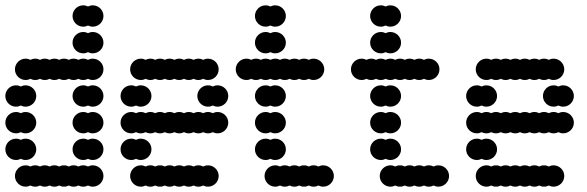

<svg xmlns="http://www.w3.org/2000/svg" viewBox="-20 -700 2200 720"><path d="M36 -40C36 -18 54 0 76 0C82.5 0 88.6 -1.6 94 -4.3C99.4 -1.6 105.5 0 112 0C118.5 0 124.6 -1.6 130 -4.3C135.4 -1.6 141.5 0 148 0C154.5 0 160.6 -1.6 166 -4.3C171.4 -1.6 177.5 0 184 0C190.5 0 196.6 -1.6 202 -4.3C207.4 -1.6 213.5 0 220 0C226.5 0 232.6 -1.6 238 -4.3C243.4 -1.6 249.5 0 256 0C262.5 0 268.6 -1.6 274 -4.3C279.4 -1.6 285.5 0 292 0C298.5 0 304.6 -1.6 310 -4.3C315.4 -1.6 321.5 0 328 0C350 0 368 -18 368 -40C368 -62 350 -80 328 -80C321.5 -80 315.4 -78.4 310 -75.7C304.6 -78.4 298.5 -80 292 -80C285.5 -80 279.4 -78.4 274 -75.7C268.6 -78.4 262.5 -80 256 -80C249.5 -80 243.4 -78.4 238 -75.7C232.6 -78.4 226.5 -80 220 -80C213.5 -80 207.4 -78.4 202 -75.7C196.6 -78.4 190.5 -80 184 -80C177.5 -80 171.4 -78.4 166 -75.7C160.6 -78.4 154.5 -80 148 -80C141.5 -80 135.4 -78.4 130 -75.7C124.6 -78.4 118.5 -80 112 -80C105.5 -80 99.4 -78.4 94 -75.7C88.6 -78.4 82.5 -80 76 -80C54 -80 36 -62 36 -40ZM252 -140C252 -118 270 -100 292 -100C298.5 -100 304.6 -101.6 310 -104.3C315.4 -101.6 321.5 -100 328 -100C350 -100 368 -118 368 -140C368 -162 350 -180 328 -180C321.5 -180 315.4 -178.4 310 -175.7C304.6 -178.4 298.5 -180 292 -180C270 -180 252 -162 252 -140ZM0 -140C0 -118 18 -100 40 -100C46.5 -100 52.6 -101.6 58 -104.3C63.4 -101.6 69.5 -100 76 -100C98 -100 116 -118 116 -140C116 -162 98 -180 76 -180C69.5 -180 63.4 -178.4 58 -175.7C52.6 -178.4 46.5 -180 40 -180C18 -180 0 -162 0 -140ZM252 -240C252 -218 270 -200 292 -200C298.5 -200 304.6 -201.6 310 -204.3C315.4 -201.6 321.5 -200 328 -200C350 -200 368 -218 368 -240C368 -262 350 -280 328 -280C321.5 -280 315.4 -278.4 310 -275.7C304.6 -278.4 298.5 -280 292 -280C270 -280 252 -262 252 -240ZM0 -240C0 -218 18 -200 40 -200C46.5 -200 52.6 -201.6 58 -204.3C63.4 -201.6 69.5 -200 76 -200C98 -200 116 -218 116 -240C116 -262 98 -280 76 -280C69.5 -280 63.4 -278.4 58 -275.7C52.6 -278.4 46.5 -280 40 -280C18 -280 0 -262 0 -240ZM252 -340C252 -318 270 -300 292 -300C298.5 -300 304.6 -301.6 310 -304.3C315.4 -301.6 321.5 -300 328 -300C350 -300 368 -318 368 -340C368 -362 350 -380 328 -380C321.5 -380 315.4 -378.4 310 -375.7C304.6 -378.4 298.5 -380 292 -380C270 -380 252 -362 252 -340ZM0 -340C0 -318 18 -300 40 -300C46.5 -300 52.6 -301.6 58 -304.3C63.4 -301.6 69.5 -300 76 -300C98 -300 116 -318 116 -340C116 -362 98 -380 76 -380C69.5 -380 63.4 -378.4 58 -375.7C52.6 -378.4 46.5 -380 40 -380C18 -380 0 -362 0 -340ZM36 -440C36 -418 54 -400 76 -400C82.5 -400 88.6 -401.6 94 -404.3C99.4 -401.6 105.5 -400 112 -400C118.5 -400 124.6 -401.6 130 -404.3C135.4 -401.6 141.5 -400 148 -400C154.5 -400 160.6 -401.6 166 -404.3C171.4 -401.6 177.5 -400 184 -400C190.5 -400 196.6 -401.6 202 -404.3C207.4 -401.6 213.5 -400 220 -400C226.5 -400 232.6 -401.6 238 -404.3C243.4 -401.6 249.5 -400 256 -400C262.5 -400 268.6 -401.6 274 -404.3C279.4 -401.6 285.5 -400 292 -400C298.5 -400 304.6 -401.6 310 -404.3C315.4 -401.6 321.5 -400 328 -400C350 -400 368 -418 368 -440C368 -462 350 -480 328 -480C321.5 -480 315.4 -478.4 310 -475.7C304.6 -478.4 298.5 -480 292 -480C285.5 -480 279.4 -478.4 274 -475.7C268.6 -478.4 262.5 -480 256 -480C249.5 -480 243.4 -478.4 238 -475.7C232.6 -478.4 226.5 -480 220 -480C213.5 -480 207.4 -478.4 202 -475.7C196.6 -478.4 190.5 -480 184 -480C177.5 -480 171.4 -478.4 166 -475.7C160.6 -478.4 154.5 -480 148 -480C141.5 -480 135.4 -478.4 130 -475.7C124.6 -478.4 118.5 -480 112 -480C105.5 -480 99.4 -478.4 94 -475.7C88.6 -478.4 82.5 -480 76 -480C54 -480 36 -462 36 -440ZM252 -540C252 -518 270 -500 292 -500C298.5 -500 304.6 -501.6 310 -504.3C315.4 -501.6 321.5 -500 328 -500C350 -500 368 -518 368 -540C368 -562 350 -580 328 -580C321.5 -580 315.4 -578.4 310 -575.7C304.6 -578.4 298.5 -580 292 -580C270 -580 252 -562 252 -540ZM252 -640C252 -618 270 -600 292 -600C298.5 -600 304.6 -601.6 310 -604.3C315.4 -601.6 321.5 -600 328 -600C350 -600 368 -618 368 -640C368 -662 350 -680 328 -680C321.5 -680 315.4 -678.4 310 -675.7C304.6 -678.4 298.5 -680 292 -680C270 -680 252 -662 252 -640Z M468 -40C468 -18 486 0 508 0C514.5 0 520.6 -1.6 526 -4.3C531.4 -1.6 537.5 0 544 0C550.5 0 556.6 -1.6 562 -4.3C567.4 -1.6 573.5 0 580 0C586.5 0 592.6 -1.6 598 -4.3C603.4 -1.6 609.5 0 616 0C622.5 0 628.6 -1.6 634 -4.3C639.4 -1.6 645.5 0 652 0C658.5 0 664.6 -1.6 670 -4.3C675.4 -1.6 681.5 0 688 0C694.5 0 700.6 -1.6 706 -4.3C711.4 -1.6 717.5 0 724 0C730.5 0 736.6 -1.6 742 -4.3C747.4 -1.6 753.5 0 760 0C782 0 800 -18 800 -40C800 -62 782 -80 760 -80C753.5 -80 747.4 -78.4 742 -75.7C736.6 -78.4 730.5 -80 724 -80C717.5 -80 711.4 -78.4 706 -75.7C700.6 -78.4 694.5 -80 688 -80C681.5 -80 675.4 -78.4 670 -75.7C664.6 -78.4 658.5 -80 652 -80C645.5 -80 639.4 -78.4 634 -75.7C628.6 -78.4 622.5 -80 616 -80C609.5 -80 603.4 -78.4 598 -75.7C592.6 -78.4 586.5 -80 580 -80C573.5 -80 567.4 -78.4 562 -75.7C556.6 -78.4 550.5 -80 544 -80C537.5 -80 531.4 -78.4 526 -75.7C520.6 -78.4 514.5 -80 508 -80C486 -80 468 -62 468 -40ZM432 -140C432 -118 450 -100 472 -100C478.5 -100 484.6 -101.6 490 -104.3C495.4 -101.6 501.5 -100 508 -100C530 -100 548 -118 548 -140C548 -162 530 -180 508 -180C501.5 -180 495.4 -178.4 490 -175.7C484.6 -178.4 478.5 -180 472 -180C450 -180 432 -162 432 -140ZM432 -240C432 -218 450 -200 472 -200C478.5 -200 484.6 -201.6 490 -204.3C495.4 -201.6 501.5 -200 508 -200C514.5 -200 520.6 -201.6 526 -204.3C531.4 -201.6 537.5 -200 544 -200C550.5 -200 556.6 -201.6 562 -204.3C567.4 -201.6 573.5 -200 580 -200C586.5 -200 592.6 -201.6 598 -204.3C603.4 -201.6 609.5 -200 616 -200C622.5 -200 628.6 -201.6 634 -204.3C639.4 -201.6 645.5 -200 652 -200C658.5 -200 664.6 -201.6 670 -204.3C675.4 -201.6 681.5 -200 688 -200C694.5 -200 700.6 -201.6 706 -204.3C711.4 -201.6 717.5 -200 724 -200C730.5 -200 736.6 -201.6 742 -204.3C747.4 -201.6 753.5 -200 760 -200C766.5 -200 772.6 -201.6 778 -204.3C783.4 -201.6 789.5 -200 796 -200C818 -200 836 -218 836 -240C836 -262 818 -280 796 -280C789.5 -280 783.4 -278.4 778 -275.7C772.6 -278.4 766.5 -280 760 -280C753.5 -280 747.4 -278.4 742 -275.7C736.6 -278.4 730.5 -280 724 -280C717.5 -280 711.4 -278.4 706 -275.7C700.6 -278.4 694.5 -280 688 -280C681.5 -280 675.4 -278.4 670 -275.7C664.6 -278.4 658.5 -280 652 -280C645.5 -280 639.4 -278.4 634 -275.7C628.6 -278.4 622.5 -280 616 -280C609.5 -280 603.4 -278.4 598 -275.7C592.6 -278.4 586.5 -280 580 -280C573.5 -280 567.4 -278.4 562 -275.7C556.6 -278.4 550.5 -280 544 -280C537.5 -280 531.4 -278.4 526 -275.7C520.6 -278.4 514.5 -280 508 -280C501.5 -280 495.4 -278.4 490 -275.7C484.6 -278.4 478.5 -280 472 -280C450 -280 432 -262 432 -240ZM720 -340C720 -318 738 -300 760 -300C766.5 -300 772.6 -301.6 778 -304.3C783.4 -301.6 789.5 -300 796 -300C818 -300 836 -318 836 -340C836 -362 818 -380 796 -380C789.5 -380 783.4 -378.4 778 -375.7C772.6 -378.4 766.5 -380 760 -380C738 -380 720 -362 720 -340ZM432 -340C432 -318 450 -300 472 -300C478.5 -300 484.6 -301.6 490 -304.3C495.4 -301.6 501.5 -300 508 -300C530 -300 548 -318 548 -340C548 -362 530 -380 508 -380C501.5 -380 495.4 -378.4 490 -375.7C484.6 -378.4 478.5 -380 472 -380C450 -380 432 -362 432 -340ZM468 -440C468 -418 486 -400 508 -400C514.5 -400 520.6 -401.6 526 -404.3C531.4 -401.6 537.5 -400 544 -400C550.5 -400 556.6 -401.6 562 -404.3C567.4 -401.6 573.5 -400 580 -400C586.5 -400 592.6 -401.6 598 -404.3C603.4 -401.6 609.5 -400 616 -400C622.5 -400 628.6 -401.6 634 -404.3C639.4 -401.6 645.5 -400 652 -400C658.5 -400 664.6 -401.6 670 -404.3C675.4 -401.6 681.5 -400 688 -400C694.5 -400 700.6 -401.6 706 -404.3C711.4 -401.6 717.5 -400 724 -400C730.5 -400 736.6 -401.6 742 -404.3C747.4 -401.6 753.5 -400 760 -400C782 -400 800 -418 800 -440C800 -462 782 -480 760 -480C753.5 -480 747.4 -478.4 742 -475.7C736.6 -478.4 730.5 -480 724 -480C717.5 -480 711.4 -478.4 706 -475.7C700.6 -478.4 694.5 -480 688 -480C681.5 -480 675.4 -478.4 670 -475.7C664.6 -478.4 658.5 -480 652 -480C645.5 -480 639.4 -478.4 634 -475.7C628.6 -478.4 622.5 -480 616 -480C609.5 -480 603.4 -478.4 598 -475.7C592.6 -478.4 586.5 -480 580 -480C573.5 -480 567.4 -478.4 562 -475.7C556.6 -478.4 550.5 -480 544 -480C537.5 -480 531.4 -478.4 526 -475.7C520.6 -478.4 514.5 -480 508 -480C486 -480 468 -462 468 -440Z M972 -40C972 -18 990 0 1012 0C1018.5 0 1024.6 -1.6 1030 -4.3C1035.4 -1.6 1041.5 0 1048 0C1054.5 0 1060.6 -1.6 1066 -4.3C1071.4 -1.6 1077.5 0 1084 0C1090.5 0 1096.6 -1.6 1102 -4.3C1107.4 -1.6 1113.5 0 1120 0C1126.5 0 1132.6 -1.6 1138 -4.3C1143.4 -1.6 1149.5 0 1156 0C1162.5 0 1168.6 -1.6 1174 -4.3C1179.4 -1.6 1185.5 0 1192 0C1214 0 1232 -18 1232 -40C1232 -62 1214 -80 1192 -80C1185.5 -80 1179.4 -78.4 1174 -75.7C1168.6 -78.4 1162.5 -80 1156 -80C1149.5 -80 1143.4 -78.4 1138 -75.7C1132.6 -78.4 1126.5 -80 1120 -80C1113.5 -80 1107.4 -78.4 1102 -75.7C1096.6 -78.4 1090.5 -80 1084 -80C1077.5 -80 1071.4 -78.4 1066 -75.7C1060.6 -78.4 1054.5 -80 1048 -80C1041.5 -80 1035.4 -78.4 1030 -75.7C1024.6 -78.4 1018.5 -80 1012 -80C990 -80 972 -62 972 -40ZM936 -140C936 -118 954 -100 976 -100C982.5 -100 988.6 -101.6 994 -104.3C999.4 -101.6 1005.5 -100 1012 -100C1034 -100 1052 -118 1052 -140C1052 -162 1034 -180 1012 -180C1005.5 -180 999.4 -178.4 994 -175.7C988.6 -178.4 982.5 -180 976 -180C954 -180 936 -162 936 -140ZM936 -240C936 -218 954 -200 976 -200C982.5 -200 988.6 -201.6 994 -204.3C999.4 -201.6 1005.5 -200 1012 -200C1034 -200 1052 -218 1052 -240C1052 -262 1034 -280 1012 -280C1005.5 -280 999.4 -278.4 994 -275.7C988.6 -278.4 982.5 -280 976 -280C954 -280 936 -262 936 -240ZM936 -340C936 -318 954 -300 976 -300C982.5 -300 988.6 -301.6 994 -304.3C999.4 -301.6 1005.5 -300 1012 -300C1034 -300 1052 -318 1052 -340C1052 -362 1034 -380 1012 -380C1005.5 -380 999.4 -378.4 994 -375.7C988.6 -378.4 982.5 -380 976 -380C954 -380 936 -362 936 -340ZM864 -440C864 -418 882 -400 904 -400C910.5 -400 916.6 -401.6 922 -404.3C927.4 -401.6 933.5 -400 940 -400C946.5 -400 952.6 -401.6 958 -404.3C963.4 -401.6 969.5 -400 976 -400C982.5 -400 988.6 -401.6 994 -404.3C999.4 -401.6 1005.5 -400 1012 -400C1018.5 -400 1024.6 -401.6 1030 -404.3C1035.4 -401.6 1041.5 -400 1048 -400C1054.5 -400 1060.6 -401.6 1066 -404.3C1071.4 -401.6 1077.5 -400 1084 -400C1090.5 -400 1096.6 -401.6 1102 -404.3C1107.4 -401.6 1113.5 -400 1120 -400C1126.5 -400 1132.6 -401.6 1138 -404.3C1143.4 -401.6 1149.5 -400 1156 -400C1178 -400 1196 -418 1196 -440C1196 -462 1178 -480 1156 -480C1149.5 -480 1143.4 -478.4 1138 -475.7C1132.6 -478.4 1126.5 -480 1120 -480C1113.5 -480 1107.4 -478.4 1102 -475.7C1096.6 -478.4 1090.5 -480 1084 -480C1077.5 -480 1071.4 -478.4 1066 -475.7C1060.6 -478.4 1054.5 -480 1048 -480C1041.5 -480 1035.4 -478.4 1030 -475.7C1024.6 -478.4 1018.5 -480 1012 -480C1005.5 -480 999.4 -478.4 994 -475.7C988.6 -478.4 982.5 -480 976 -480C969.5 -480 963.4 -478.4 958 -475.7C952.6 -478.4 946.5 -480 940 -480C933.5 -480 927.4 -478.4 922 -475.7C916.6 -478.4 910.5 -480 904 -480C882 -480 864 -462 864 -440ZM936 -540C936 -518 954 -500 976 -500C982.5 -500 988.6 -501.6 994 -504.3C999.4 -501.6 1005.5 -500 1012 -500C1034 -500 1052 -518 1052 -540C1052 -562 1034 -580 1012 -580C1005.5 -580 999.4 -578.4 994 -575.7C988.6 -578.4 982.5 -580 976 -580C954 -580 936 -562 936 -540ZM936 -640C936 -618 954 -600 976 -600C982.5 -600 988.6 -601.6 994 -604.3C999.4 -601.6 1005.5 -600 1012 -600C1034 -600 1052 -618 1052 -640C1052 -662 1034 -680 1012 -680C1005.5 -680 999.4 -678.4 994 -675.7C988.6 -678.4 982.5 -680 976 -680C954 -680 936 -662 936 -640Z M1404 -40C1404 -18 1422 0 1444 0C1450.5 0 1456.6 -1.6 1462 -4.3C1467.4 -1.6 1473.5 0 1480 0C1486.5 0 1492.6 -1.6 1498 -4.3C1503.4 -1.6 1509.5 0 1516 0C1522.5 0 1528.6 -1.6 1534 -4.3C1539.4 -1.6 1545.5 0 1552 0C1558.5 0 1564.6 -1.6 1570 -4.3C1575.4 -1.6 1581.5 0 1588 0C1594.5 0 1600.6 -1.6 1606 -4.3C1611.4 -1.6 1617.5 0 1624 0C1646 0 1664 -18 1664 -40C1664 -62 1646 -80 1624 -80C1617.5 -80 1611.4 -78.4 1606 -75.7C1600.6 -78.4 1594.5 -80 1588 -80C1581.5 -80 1575.4 -78.4 1570 -75.7C1564.6 -78.4 1558.5 -80 1552 -80C1545.5 -80 1539.4 -78.4 1534 -75.7C1528.6 -78.4 1522.5 -80 1516 -80C1509.5 -80 1503.4 -78.4 1498 -75.7C1492.6 -78.4 1486.5 -80 1480 -80C1473.5 -80 1467.4 -78.4 1462 -75.7C1456.6 -78.4 1450.5 -80 1444 -80C1422 -80 1404 -62 1404 -40ZM1368 -140C1368 -118 1386 -100 1408 -100C1414.5 -100 1420.6 -101.6 1426 -104.3C1431.4 -101.6 1437.5 -100 1444 -100C1466 -100 1484 -118 1484 -140C1484 -162 1466 -180 1444 -180C1437.5 -180 1431.4 -178.4 1426 -175.7C1420.6 -178.4 1414.5 -180 1408 -180C1386 -180 1368 -162 1368 -140ZM1368 -240C1368 -218 1386 -200 1408 -200C1414.5 -200 1420.6 -201.6 1426 -204.3C1431.4 -201.6 1437.5 -200 1444 -200C1466 -200 1484 -218 1484 -240C1484 -262 1466 -280 1444 -280C1437.5 -280 1431.4 -278.4 1426 -275.7C1420.6 -278.4 1414.5 -280 1408 -280C1386 -280 1368 -262 1368 -240ZM1368 -340C1368 -318 1386 -300 1408 -300C1414.5 -300 1420.6 -301.6 1426 -304.3C1431.4 -301.6 1437.5 -300 1444 -300C1466 -300 1484 -318 1484 -340C1484 -362 1466 -380 1444 -380C1437.5 -380 1431.4 -378.4 1426 -375.7C1420.6 -378.4 1414.5 -380 1408 -380C1386 -380 1368 -362 1368 -340ZM1296 -440C1296 -418 1314 -400 1336 -400C1342.5 -400 1348.6 -401.6 1354 -404.3C1359.4 -401.6 1365.5 -400 1372 -400C1378.5 -400 1384.6 -401.6 1390 -404.3C1395.4 -401.6 1401.5 -400 1408 -400C1414.5 -400 1420.6 -401.6 1426 -404.3C1431.4 -401.6 1437.5 -400 1444 -400C1450.5 -400 1456.6 -401.6 1462 -404.3C1467.4 -401.6 1473.5 -400 1480 -400C1486.5 -400 1492.6 -401.6 1498 -404.3C1503.4 -401.6 1509.5 -400 1516 -400C1522.5 -400 1528.6 -401.6 1534 -404.3C1539.4 -401.6 1545.5 -400 1552 -400C1558.5 -400 1564.6 -401.6 1570 -404.3C1575.4 -401.6 1581.5 -400 1588 -400C1610 -400 1628 -418 1628 -440C1628 -462 1610 -480 1588 -480C1581.5 -480 1575.4 -478.4 1570 -475.7C1564.6 -478.4 1558.5 -480 1552 -480C1545.5 -480 1539.4 -478.4 1534 -475.7C1528.6 -478.4 1522.5 -480 1516 -480C1509.5 -480 1503.4 -478.4 1498 -475.7C1492.6 -478.4 1486.5 -480 1480 -480C1473.5 -480 1467.4 -478.4 1462 -475.7C1456.6 -478.4 1450.5 -480 1444 -480C1437.5 -480 1431.4 -478.4 1426 -475.7C1420.6 -478.4 1414.5 -480 1408 -480C1401.5 -480 1395.4 -478.4 1390 -475.7C1384.6 -478.4 1378.5 -480 1372 -480C1365.5 -480 1359.4 -478.4 1354 -475.7C1348.6 -478.4 1342.5 -480 1336 -480C1314 -480 1296 -462 1296 -440ZM1368 -540C1368 -518 1386 -500 1408 -500C1414.5 -500 1420.6 -501.6 1426 -504.3C1431.4 -501.6 1437.5 -500 1444 -500C1466 -500 1484 -518 1484 -540C1484 -562 1466 -580 1444 -580C1437.5 -580 1431.4 -578.4 1426 -575.7C1420.6 -578.4 1414.5 -580 1408 -580C1386 -580 1368 -562 1368 -540ZM1368 -640C1368 -618 1386 -600 1408 -600C1414.5 -600 1420.6 -601.6 1426 -604.3C1431.4 -601.6 1437.5 -600 1444 -600C1466 -600 1484 -618 1484 -640C1484 -662 1466 -680 1444 -680C1437.5 -680 1431.4 -678.4 1426 -675.7C1420.6 -678.4 1414.5 -680 1408 -680C1386 -680 1368 -662 1368 -640Z M1764 -40C1764 -18 1782 0 1804 0C1810.5 0 1816.6 -1.6 1822 -4.3C1827.4 -1.6 1833.5 0 1840 0C1846.5 0 1852.6 -1.6 1858 -4.3C1863.4 -1.6 1869.5 0 1876 0C1882.5 0 1888.6 -1.6 1894 -4.3C1899.4 -1.6 1905.5 0 1912 0C1918.5 0 1924.6 -1.6 1930 -4.3C1935.4 -1.6 1941.5 0 1948 0C1954.5 0 1960.6 -1.6 1966 -4.3C1971.4 -1.6 1977.5 0 1984 0C1990.5 0 1996.6 -1.6 2002 -4.3C2007.4 -1.6 2013.5 0 2020 0C2026.5 0 2032.6 -1.6 2038 -4.3C2043.4 -1.6 2049.5 0 2056 0C2078 0 2096 -18 2096 -40C2096 -62 2078 -80 2056 -80C2049.5 -80 2043.4 -78.4 2038 -75.7C2032.6 -78.4 2026.5 -80 2020 -80C2013.5 -80 2007.4 -78.4 2002 -75.7C1996.6 -78.4 1990.5 -80 1984 -80C1977.5 -80 1971.4 -78.4 1966 -75.7C1960.6 -78.4 1954.5 -80 1948 -80C1941.5 -80 1935.4 -78.4 1930 -75.7C1924.6 -78.4 1918.5 -80 1912 -80C1905.5 -80 1899.4 -78.4 1894 -75.7C1888.6 -78.4 1882.5 -80 1876 -80C1869.5 -80 1863.4 -78.4 1858 -75.7C1852.6 -78.4 1846.5 -80 1840 -80C1833.5 -80 1827.4 -78.4 1822 -75.7C1816.6 -78.4 1810.5 -80 1804 -80C1782 -80 1764 -62 1764 -40ZM1728 -140C1728 -118 1746 -100 1768 -100C1774.5 -100 1780.6 -101.6 1786 -104.3C1791.4 -101.6 1797.5 -100 1804 -100C1826 -100 1844 -118 1844 -140C1844 -162 1826 -180 1804 -180C1797.5 -180 1791.4 -178.4 1786 -175.7C1780.6 -178.4 1774.5 -180 1768 -180C1746 -180 1728 -162 1728 -140ZM1728 -240C1728 -218 1746 -200 1768 -200C1774.5 -200 1780.6 -201.6 1786 -204.3C1791.4 -201.6 1797.5 -200 1804 -200C1810.5 -200 1816.6 -201.6 1822 -204.3C1827.4 -201.6 1833.5 -200 1840 -200C1846.5 -200 1852.6 -201.6 1858 -204.3C1863.4 -201.6 1869.5 -200 1876 -200C1882.5 -200 1888.6 -201.6 1894 -204.3C1899.4 -201.6 1905.5 -200 1912 -200C1918.5 -200 1924.6 -201.6 1930 -204.3C1935.4 -201.6 1941.5 -200 1948 -200C1954.5 -200 1960.6 -201.6 1966 -204.3C1971.4 -201.6 1977.5 -200 1984 -200C1990.5 -200 1996.6 -201.6 2002 -204.3C2007.4 -201.6 2013.5 -200 2020 -200C2026.5 -200 2032.6 -201.6 2038 -204.3C2043.4 -201.6 2049.5 -200 2056 -200C2062.5 -200 2068.6 -201.6 2074 -204.3C2079.4 -201.6 2085.5 -200 2092 -200C2114 -200 2132 -218 2132 -240C2132 -262 2114 -280 2092 -280C2085.5 -280 2079.4 -278.4 2074 -275.7C2068.6 -278.4 2062.5 -280 2056 -280C2049.5 -280 2043.4 -278.4 2038 -275.7C2032.6 -278.4 2026.5 -280 2020 -280C2013.5 -280 2007.4 -278.4 2002 -275.7C1996.6 -278.4 1990.5 -280 1984 -280C1977.5 -280 1971.4 -278.4 1966 -275.7C1960.6 -278.4 1954.5 -280 1948 -280C1941.5 -280 1935.4 -278.4 1930 -275.7C1924.6 -278.4 1918.5 -280 1912 -280C1905.5 -280 1899.4 -278.4 1894 -275.7C1888.6 -278.4 1882.5 -280 1876 -280C1869.5 -280 1863.4 -278.4 1858 -275.7C1852.6 -278.4 1846.5 -280 1840 -280C1833.5 -280 1827.4 -278.4 1822 -275.7C1816.6 -278.4 1810.5 -280 1804 -280C1797.5 -280 1791.4 -278.4 1786 -275.7C1780.6 -278.4 1774.5 -280 1768 -280C1746 -280 1728 -262 1728 -240ZM2016 -340C2016 -318 2034 -300 2056 -300C2062.5 -300 2068.6 -301.6 2074 -304.3C2079.4 -301.6 2085.5 -300 2092 -300C2114 -300 2132 -318 2132 -340C2132 -362 2114 -380 2092 -380C2085.5 -380 2079.4 -378.4 2074 -375.7C2068.6 -378.4 2062.5 -380 2056 -380C2034 -380 2016 -362 2016 -340ZM1728 -340C1728 -318 1746 -300 1768 -300C1774.5 -300 1780.6 -301.6 1786 -304.3C1791.4 -301.6 1797.5 -300 1804 -300C1826 -300 1844 -318 1844 -340C1844 -362 1826 -380 1804 -380C1797.5 -380 1791.4 -378.4 1786 -375.7C1780.6 -378.4 1774.5 -380 1768 -380C1746 -380 1728 -362 1728 -340ZM1764 -440C1764 -418 1782 -400 1804 -400C1810.5 -400 1816.6 -401.6 1822 -404.3C1827.4 -401.6 1833.5 -400 1840 -400C1846.5 -400 1852.6 -401.6 1858 -404.3C1863.4 -401.6 1869.5 -400 1876 -400C1882.5 -400 1888.6 -401.6 1894 -404.3C1899.4 -401.6 1905.5 -400 1912 -400C1918.5 -400 1924.6 -401.6 1930 -404.3C1935.4 -401.6 1941.5 -400 1948 -400C1954.5 -400 1960.6 -401.6 1966 -404.3C1971.4 -401.6 1977.5 -400 1984 -400C1990.5 -400 1996.6 -401.6 2002 -404.3C2007.4 -401.6 2013.5 -400 2020 -400C2026.5 -400 2032.6 -401.6 2038 -404.3C2043.4 -401.6 2049.5 -400 2056 -400C2078 -400 2096 -418 2096 -440C2096 -462 2078 -480 2056 -480C2049.5 -480 2043.4 -478.4 2038 -475.7C2032.6 -478.4 2026.5 -480 2020 -480C2013.5 -480 2007.4 -478.4 2002 -475.7C1996.6 -478.4 1990.5 -480 1984 -480C1977.5 -480 1971.4 -478.4 1966 -475.7C1960.6 -478.4 1954.5 -480 1948 -480C1941.5 -480 1935.4 -478.4 1930 -475.7C1924.6 -478.4 1918.5 -480 1912 -480C1905.5 -480 1899.4 -478.4 1894 -475.7C1888.6 -478.4 1882.5 -480 1876 -480C1869.5 -480 1863.4 -478.4 1858 -475.7C1852.6 -478.4 1846.5 -480 1840 -480C1833.5 -480 1827.4 -478.4 1822 -475.7C1816.6 -478.4 1810.5 -480 1804 -480C1782 -480 1764 -462 1764 -440Z"/></svg>

Font: Dotrice Condensed
Style: Bold
Weight: 700
Width: 2
Monospace: yes
Designer: Paul Flo Williams
Foundry: His Deeds Are Dust
Version: Version 1.001